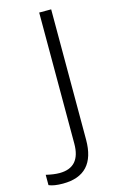

<svg xmlns="http://www.w3.org/2000/svg" viewBox="-222 -768 617 1006"><g transform="rotate(-15 86.5 -265.0)"><path d="M-87 172V116Q-45 126 -14 126Q100 126 100 -3V-714H165V-7Q165 184 -11 184Q-60 184 -87 172Z"/></g></svg>

Font: OpenSansMMV
Style: Light
Weight: 300
Foundry: Ascender Corporation
Version: Version 4.001